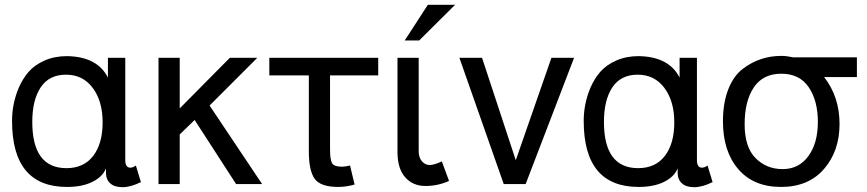

<svg xmlns="http://www.w3.org/2000/svg" viewBox="-20 -764 3597 797"><path d="M114 -258Q114 -66 256 -66Q328 -66 367 -117Q406 -168 406 -256Q406 -344 365 -399Q324 -454 254 -454Q184 -454 149 -401.5Q114 -349 114 -258ZM30 -262Q30 -334 58 -400Q74 -437 98.5 -465.5Q123 -494 164.5 -512.5Q206 -531 258 -531Q384 -529 428 -442V-524H500V-99Q500 -68 521 -68Q532 -68 544 -77L565 -8Q522 13 488.5 13Q455 13 437.5 -3Q420 -19 420 -46V-65Q406 -30 363.5 -9Q321 12 258 12Q30 12 30 -262Z M1068 0H960L788 -266L726 -206V0H638V-524H726V-314L934 -524H1048L850 -326Z M1384 12Q1311 12 1286.5 -21.5Q1262 -55 1262 -136V-451H1098V-524H1550V-451H1350V-144Q1350 -101 1358.5 -86.5Q1367 -72 1400 -72Q1413 -72 1433 -77L1452 2Q1417 12 1384 12Z M1756 -744H1869L1720 -596H1660ZM1718 -136Q1718 -110 1731.5 -94.5Q1745 -79 1763.5 -79Q1782 -79 1814 -94L1844 -13Q1798 8 1746 8Q1694 8 1662 -28Q1630 -64 1630 -133V-524H1718Z M2162 0H2071L1887 -524H1981L2121 -99L2269 -524H2363Z M2487 -258Q2487 -66 2629 -66Q2701 -66 2740 -117Q2779 -168 2779 -256Q2779 -344 2738 -399Q2697 -454 2627 -454Q2557 -454 2522 -401.5Q2487 -349 2487 -258ZM2403 -262Q2403 -334 2431 -400Q2447 -437 2471.5 -465.5Q2496 -494 2537.5 -512.5Q2579 -531 2631 -531Q2757 -529 2801 -442V-524H2873V-99Q2873 -68 2894 -68Q2905 -68 2917 -77L2938 -8Q2895 13 2861.5 13Q2828 13 2810.5 -3Q2793 -19 2793 -46V-65Q2779 -30 2736.5 -9Q2694 12 2631 12Q2403 12 2403 -262Z M3223 -458Q3147 -458 3109 -401Q3071 -344 3071 -248.5Q3071 -153 3116.5 -107.5Q3162 -62 3229 -62Q3296 -62 3335.5 -116Q3375 -170 3375 -258Q3375 -346 3337 -402Q3299 -458 3223 -458ZM2981 -260Q2981 -337 3003 -393Q3025 -449 3063 -478Q3134 -532 3223 -532Q3245 -532 3273 -526H3537V-444H3401Q3465 -362 3465 -249.5Q3465 -137 3400.5 -62.5Q3336 12 3222 12Q3108 12 3044.5 -62Q2981 -136 2981 -260Z"/></svg>

Font: Autonym
Style: Regular
Weight: 500
Version: Version 1.0.20131126